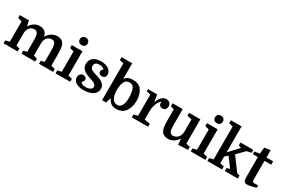

<svg xmlns="http://www.w3.org/2000/svg" viewBox="103 -1976 4683 3183"><g transform="rotate(30 2444.0 -385.0)"><path d="M108 -75V-465L31 -484V-540H205L227 -440H231Q260 -490 308.5 -520Q357 -550 412 -550Q453 -550 485 -534.5Q517 -519 532 -496Q548 -471 558 -430Q590 -486 641 -518Q692 -550 750 -550Q790 -550 822 -534.5Q854 -519 871 -492Q883 -473 890 -443Q897 -413 900 -365.5Q903 -318 903 -245V-75L980 -56V0H709V-56L776 -75V-268Q776 -333 772 -364.5Q768 -396 760 -415Q750 -439 733.5 -448.5Q717 -458 699 -458Q674 -458 653.5 -451Q633 -444 614 -427Q592 -407 581.5 -380Q571 -353 569 -312V-75L636 -56V0H375V-56L442 -75V-268Q442 -333 438 -364.5Q434 -396 426 -415Q416 -439 399.5 -448.5Q383 -458 365 -458Q340 -458 319.5 -451Q299 -444 280 -427Q258 -407 247.5 -380Q237 -353 235 -312V-75L302 -56V0H31V-56Z M1103 -465 1026 -484V-540H1230V-75L1307 -56V0H1026V-56L1103 -75ZM1092 -692Q1092 -724 1111.5 -744Q1131 -764 1166 -764Q1201 -764 1221 -744Q1241 -724 1241 -692Q1241 -661 1221.5 -641Q1202 -621 1166 -621Q1130 -621 1111 -640.5Q1092 -660 1092 -692Z M1569 -51Q1619 -51 1654.5 -70Q1690 -89 1690 -123Q1690 -150 1668.5 -168Q1647 -186 1614.5 -198Q1582 -210 1548 -220Q1507 -233 1469 -253Q1431 -273 1407 -306.5Q1383 -340 1383 -391Q1383 -463 1435.5 -506.5Q1488 -550 1584 -550Q1676 -550 1730.5 -511.5Q1785 -473 1785 -412Q1785 -378 1766.5 -359.5Q1748 -341 1716 -341Q1684 -341 1666 -356.5Q1648 -372 1648 -393Q1648 -410 1658 -426Q1668 -442 1684 -449Q1671 -468 1647 -478.5Q1623 -489 1588 -489Q1542 -489 1518.5 -469.5Q1495 -450 1495 -415Q1495 -389 1507 -371.5Q1519 -354 1540.5 -343Q1562 -332 1591 -323Q1631 -311 1669.5 -298Q1708 -285 1739 -266Q1770 -247 1788.5 -219.5Q1807 -192 1807 -153Q1807 -101 1775 -64.5Q1743 -28 1688.5 -9Q1634 10 1566 10Q1471 10 1417 -25.5Q1363 -61 1363 -120Q1363 -161 1386 -184Q1409 -207 1441 -207Q1465 -207 1485.5 -193.5Q1506 -180 1506 -155Q1506 -137 1495 -120Q1484 -103 1470 -95Q1480 -79 1503 -65Q1526 -51 1569 -51Z M2419 -275Q2419 -210 2400 -152Q2381 -94 2347 -55Q2291 10 2186 10Q2135 10 2095 -13.5Q2055 -37 2024 -101L1994 0H1917V-705L1840 -724V-780H2044V-482Q2074 -520 2111 -535Q2148 -550 2194 -550Q2245 -550 2286.5 -535Q2328 -520 2354 -487Q2385 -449 2402 -394Q2419 -339 2419 -275ZM2044 -270Q2044 -210 2054 -172Q2064 -134 2079 -110Q2095 -85 2117 -71Q2139 -57 2171 -57Q2203 -57 2221.5 -70.5Q2240 -84 2253 -105Q2268 -131 2276 -167.5Q2284 -204 2284 -256Q2284 -313 2275.5 -357.5Q2267 -402 2254.1 -430Q2242 -456 2222.1 -469.5Q2202.2 -483 2170 -483Q2143 -483 2118.5 -473Q2094 -463 2079 -437Q2064 -411 2054 -370.5Q2044 -330 2044 -270Z M2787 -467Q2787 -467 2787 -467Q2787 -467 2787 -467Q2776 -467 2762 -453.5Q2748 -440 2736.5 -422Q2725 -404 2720 -390Q2708 -356 2699 -320Q2690 -284 2690 -232V-75L2798 -56V0H2486V-56L2563 -75V-480L2486 -499V-540H2660L2682 -408H2686Q2709 -476 2748 -513Q2787 -550 2834 -550Q2873 -550 2899 -525.5Q2925 -501 2925 -460Q2925 -430 2907 -405.5Q2889 -381 2856 -381Q2816 -381 2799 -399.5Q2782 -418 2782 -440Q2782 -447 2782.5 -450.5Q2783 -454 2787 -467Z M3149 -540V-272Q3149 -208 3152 -176Q3155 -144 3161 -125Q3169 -101 3187.5 -88.5Q3206 -76 3225 -76Q3252 -76 3274 -86Q3296 -96 3315 -113Q3356 -150 3360 -228V-465L3273 -484V-540H3487V-75L3564 -56V0L3379 10L3368 -100H3364Q3335 -49 3285 -19.5Q3235 10 3178 10Q3140 10 3108.5 -4.5Q3077 -19 3059 -44Q3040 -72 3031 -123Q3022 -174 3022 -259V-465L2955 -484V-540Z M3691 -465 3614 -484V-540H3818V-75L3895 -56V0H3614V-56L3691 -75ZM3680 -692Q3680 -724 3699.5 -744Q3719 -764 3754 -764Q3789 -764 3809 -744Q3829 -724 3829 -692Q3829 -661 3809.5 -641Q3790 -621 3754 -621Q3718 -621 3699 -640.5Q3680 -660 3680 -692Z M4266 -56 4325 -75 4193 -251 4137 -204V-75L4214 -56V0H3933V-56L4010 -75V-705L3933 -724V-780H4137V-282L4307 -466L4255 -484V-540H4500V-484L4412 -465L4275 -325L4462 -73L4515 -56V0H4266Z M4528 -475V-526L4626 -540L4638 -664L4752 -680V-540H4880V-475H4752V-148Q4752 -114 4753 -101.5Q4754 -89 4757 -81Q4760 -75 4768 -72Q4776 -69 4794 -69H4864V-25Q4805.7 -7 4761.3 1.5Q4717 10 4691 10Q4646 10 4633 -27Q4629 -39 4627 -58Q4625 -77 4625 -114V-475Z"/></g></svg>

Font: Domine
Style: Regular
Weight: 400
Designer: Pablo Impallari, Rodrigo Fuenzalida, Brenda Gallo
Foundry: Pablo Impallari, Rodrigo Fuenzalida, Brenda Gallo
Version: Version 2.000;September 19, 2022;FontCreator 14.0.0.2877 64-